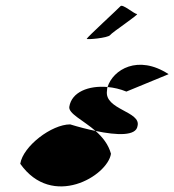

<svg xmlns="http://www.w3.org/2000/svg" viewBox="-20 -769 611 673"><path d="M51 -195C163 -36 357 -152 369 -230C360 -263 339 -289 315 -310C286 -316 255 -324 226 -333C161 -333 61 -257 51 -195ZM223 -395C219 -371 271 -348 315 -310C391 -294 457 -292 462 -327C476 -379 345 -384 355 -451C356 -455 355 -460 357 -464C290 -470 231 -446 223 -395ZM284 -633C283 -629 359 -636 366 -646C373 -656 470 -720 460 -720C450 -720 409 -757 402 -747C395 -739 286 -639 284 -633ZM357 -464C379 -462 401 -457 423 -448L571 -509C464 -579 376 -525 357 -464Z"/></svg>

Font: Ampere
Style: SCIta
Weight: 400
Version: Version 1